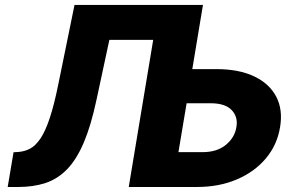

<svg xmlns="http://www.w3.org/2000/svg" viewBox="-20 -747 1180 767"><path d="M10.7 0 34.1 -138.8 52.9 -139.9Q78.1 -141.7 100 -153.1Q121.8 -164.4 141.3 -193.2Q160.9 -221.9 178.6 -275Q196.4 -328.1 213.4 -412.6L277.7 -727.3H790.8L748.2 -470.9H844.8Q933.9 -470.9 994.9 -442.1Q1055.8 -413.4 1083.3 -361.2Q1110.8 -308.9 1098.7 -238.3Q1087 -167.6 1041.9 -114Q996.8 -60.4 926 -30.2Q855.1 0 766 0H494.3L592 -587.7H416.9L365.4 -348Q343.4 -244.7 314.5 -177Q285.5 -109.4 247.9 -70.7Q210.2 -32 161.9 -16Q113.6 0 52.6 0ZM725.5 -334.5 692.8 -139.2H789.1Q846.9 -139.2 882.5 -168.5Q918 -197.8 924.4 -239.7Q931.5 -279.8 905.5 -307.2Q879.6 -334.5 821.7 -334.5Z"/></svg>

Font: Inter UI Extra Bold
Style: Italic
Weight: 800
Italic angle: 9.39999°
Designer: Rasmus Andersson
Foundry: rsms
Version: 3.2;8d6f07862